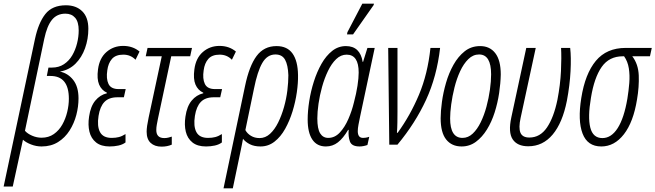

<svg xmlns="http://www.w3.org/2000/svg" viewBox="-65 -794 3598 1054"><path d="M-45 230 127 -580Q146 -669 184 -717Q222 -765 297 -765Q353 -765 386.5 -732Q420 -699 420 -636Q420 -580 402 -529.5Q384 -479 349.5 -444.5Q315 -410 264 -401Q308 -392 337 -355Q366 -318 366 -254Q366 -209 354 -163Q342 -117 317 -77.5Q292 -38 253.5 -14Q215 10 163 10Q134 10 105.5 -1Q77 -12 61 -27L5 230ZM163 -38Q202 -38 230.5 -58Q259 -78 277 -110Q295 -142 304 -179.5Q313 -217 313 -252Q313 -377 212 -377H192L201 -423H220Q258 -423 286 -441.5Q314 -460 331.5 -490Q349 -520 358 -556Q367 -592 367 -627Q367 -674 347.5 -696.5Q328 -719 294 -719Q248 -719 220.5 -685.5Q193 -652 178 -581L72 -76Q86 -60 111.5 -49Q137 -38 163 -38Z M537 10Q490 10 462.5 -12Q435 -34 426 -71Q417 -108 424 -154Q432 -210 458 -241.5Q484 -273 522 -282V-285Q492 -299 479 -330Q466 -361 473 -413Q481 -475 519.5 -508.5Q558 -542 611 -542Q664 -542 701 -511L679 -466Q652 -494 612 -494Q570 -494 549.5 -470.5Q529 -447 524 -408Q517 -362 530.5 -333.5Q544 -305 586 -305H625L615 -260H580Q533 -260 508.5 -234.5Q484 -209 476 -158Q467 -101 484 -69Q501 -37 548 -37Q570 -37 587.5 -41.5Q605 -46 624 -58V-12Q608 0 585 5Q562 10 537 10Z M822 11Q784 11 762 -9.5Q740 -30 740 -71Q740 -98 751 -149L823 -485H735L745 -531H989L979 -485H875L802 -142Q798 -122 795.5 -108Q793 -94 793 -80Q793 -36 837 -36Q848 -36 858.5 -38.5Q869 -41 878 -44V0Q853 11 822 11Z M1066 10Q1019 10 991.5 -12Q964 -34 955 -71Q946 -108 953 -154Q961 -210 987 -241.5Q1013 -273 1051 -282V-285Q1021 -299 1008 -330Q995 -361 1002 -413Q1010 -475 1048.5 -508.5Q1087 -542 1140 -542Q1193 -542 1230 -511L1208 -466Q1181 -494 1141 -494Q1099 -494 1078.5 -470.5Q1058 -447 1053 -408Q1046 -362 1059.5 -333.5Q1073 -305 1115 -305H1154L1144 -260H1109Q1062 -260 1037.5 -234.5Q1013 -209 1005 -158Q996 -101 1013 -69Q1030 -37 1077 -37Q1099 -37 1116.5 -41.5Q1134 -46 1153 -58V-12Q1137 0 1114 5Q1091 10 1066 10Z M1280 -321Q1303 -432 1343.5 -486.5Q1384 -541 1453 -541Q1512 -541 1541 -500Q1570 -459 1571 -382Q1572 -340 1564.5 -287.5Q1557 -235 1541 -183Q1525 -131 1500.5 -87Q1476 -43 1442 -16.5Q1408 10 1365 10Q1331 10 1307 -2Q1283 -14 1269 -32Q1267 -18 1263.5 -3Q1260 12 1257 29L1213 240H1162ZM1360 -36Q1392 -36 1417.5 -59.5Q1443 -83 1462 -121.5Q1481 -160 1494 -206Q1507 -252 1512.5 -297.5Q1518 -343 1518 -381Q1516 -437 1500 -466Q1484 -495 1447 -495Q1402 -495 1375 -448.5Q1348 -402 1329 -306L1282 -80Q1292 -61 1312.5 -48.5Q1333 -36 1360 -36Z M1724 10Q1675 10 1649.5 -28Q1624 -66 1624 -138Q1624 -184 1632.5 -238.5Q1641 -293 1658 -346.5Q1675 -400 1700 -444Q1725 -488 1758.5 -514.5Q1792 -541 1834 -541Q1912 -541 1926 -454H1928L1952 -531H1992L1912 -155Q1907 -131 1903 -110Q1899 -89 1899 -74Q1899 -37 1928 -37Q1933 -37 1941.5 -38Q1950 -39 1962 -43L1952 2Q1929 10 1909 10Q1866 10 1856 -17Q1846 -44 1849 -81H1846Q1819 -35 1790 -12.5Q1761 10 1724 10ZM1737 -37Q1773 -37 1800.5 -66.5Q1828 -96 1847.5 -141Q1867 -186 1878 -232Q1891 -281 1897.5 -323.5Q1904 -366 1904 -396Q1904 -494 1838 -494Q1806 -494 1780.5 -469.5Q1755 -445 1735.5 -404.5Q1716 -364 1703 -317Q1690 -270 1683.5 -224.5Q1677 -179 1677 -144Q1677 -87 1692.5 -62Q1708 -37 1737 -37ZM1840 -605 1842 -617 1924 -774H1988L1986 -766L1873 -605Z M2072 0 2066 -531H2117V-180Q2117 -155 2116.5 -122.5Q2116 -90 2114 -65H2118Q2187 -160 2235 -274Q2283 -388 2298 -531H2351Q2333 -374 2274 -246Q2215 -118 2117 0Z M2469 10Q2415 10 2384.5 -28Q2354 -66 2354 -145Q2354 -183 2361 -234.5Q2368 -286 2383.5 -339.5Q2399 -393 2424.5 -438.5Q2450 -484 2486 -512.5Q2522 -541 2571 -541Q2624 -541 2654 -502Q2684 -463 2684 -385Q2683 -337 2675 -283Q2667 -229 2650.5 -177Q2634 -125 2608 -83Q2582 -41 2547.5 -15.5Q2513 10 2469 10ZM2474 -37Q2505 -37 2530 -60.5Q2555 -84 2574 -123Q2593 -162 2605.5 -208.5Q2618 -255 2624.5 -301.5Q2631 -348 2631 -386Q2631 -495 2565 -495Q2532 -495 2506 -469.5Q2480 -444 2461 -403Q2442 -362 2430 -314Q2418 -266 2412 -221Q2406 -176 2406 -144Q2406 -37 2474 -37Z M2835 9Q2775 9 2749.5 -29Q2724 -67 2742 -150L2824 -531H2876L2793 -147Q2781 -92 2792 -65.5Q2803 -39 2841 -39Q2900 -39 2937.5 -94Q2975 -149 2995 -246Q3011 -329 3014.5 -404Q3018 -479 3015 -531H3065Q3071 -480 3067 -403Q3063 -326 3047 -241Q3023 -120 2969 -55.5Q2915 9 2835 9Z M3236 10Q3160 10 3133 -61Q3106 -132 3126 -256Q3147 -389 3206 -460Q3265 -531 3370 -531H3513L3503 -485H3406Q3439 -442 3441.5 -380Q3444 -318 3432 -248Q3412 -124 3360 -57Q3308 10 3236 10ZM3242 -36Q3291 -36 3326 -91Q3361 -146 3379 -252Q3386 -295 3389.5 -338Q3393 -381 3387 -419Q3381 -457 3361 -485H3354Q3279 -485 3238 -426.5Q3197 -368 3179 -257Q3161 -151 3175.5 -93.5Q3190 -36 3242 -36Z"/></svg>

Font: Noto Sans ExtraCondensed Light
Style: Italic
Weight: 300
Width: 2
Italic angle: -12°
Designer: Monotype Design Team
Foundry: Monotype Imaging Inc.
Version: Version 2.013; ttfautohint (v1.8.4.7-5d5b)